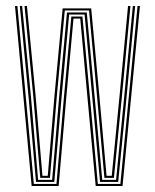

<svg xmlns="http://www.w3.org/2000/svg" viewBox="-20 -620 516 640"><path d="M85.5 0 30 -600H38L92.8 -6.8H168.2L193.2 -297L217.8 -564.8H254.8L279.5 -297.8L306.2 -6.8H381.2L438.5 -600H446.5L388.5 0H299L271.5 -295.2L247.5 -558H225L201.2 -297.8L175.5 0ZM100 -13.5 75.5 -293.8 46 -600H53.8L83.2 -297.5L107 -20.5H153.8L177.5 -301L203.2 -578.5H269.2L294.8 -304.5L320.8 -20.5H367L394.2 -299.5L422.8 -600H430.5L402 -297.8L374 -13.5H313.5L287 -302L262 -571.5H210.5L185.5 -298.8L161 -13.5ZM114.2 -27.2 90.8 -300.5 61.8 -600H69.8L98.5 -303L121.5 -34H139.2L161.8 -303L188.8 -592H284L310.2 -311.5L335.2 -34H352.5L379.5 -311.2L406.8 -600H414.8L387 -305.2L359.8 -27.2H328L302.5 -309L276.8 -585.2H196L169.8 -303.5L146.5 -27.2Z"/></svg>

Font: Big Shoulders Inline Text SC Thin
Style: Regular
Weight: 100
Designer: Patric King
Foundry: XO Type Co
Version: Version 2.002